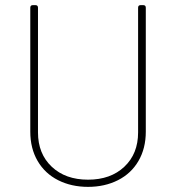

<svg xmlns="http://www.w3.org/2000/svg" viewBox="-20 -720 686 748"><path d="M98 -207V-690Q98 -700 108 -700H118Q128 -700 128 -690V-204Q128 -121 181.5 -70.5Q235 -20 323 -20Q411 -20 464.5 -70.5Q518 -121 518 -204V-690Q518 -700 528 -700H538Q548 -700 548 -690V-207Q548 -142 519.5 -93Q491 -44 439.5 -18Q388 8 323 8Q258 8 206.5 -18Q155 -44 126.5 -93Q98 -142 98 -207Z"/></svg>

Font: Barlow GEO Thin
Style: Regular
Weight: 100
Designer: Jeremy Tribby
Foundry: Tribby Type
Version: Version 1.408